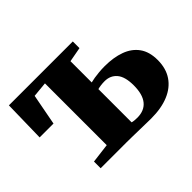

<svg xmlns="http://www.w3.org/2000/svg" viewBox="-114 -733 936 936"><g transform="rotate(-45 354.0 -265.0)"><path d="M467 3Q458 3 436 2.5Q414 2 387.5 1.5Q361 1 337.2 0.5Q313.5 0 300 0H121V-46L221.5 -58.5V-484.5L143 -477L112.5 -316.5H17L21.5 -533H462V-487L386 -473V-326.5Q397.5 -329.5 412.8 -332Q428 -334.5 446.8 -336.2Q465.5 -338 487 -338Q547.5 -338 593.5 -321.2Q639.5 -304.5 665.2 -268.8Q691 -233 691 -176.5Q691 -118.5 664 -78.5Q637 -38.5 587 -17.8Q537 3 467 3ZM421.5 -47.5Q470.5 -47.5 495.8 -78.8Q521 -110 521 -171.5Q521 -231 497.5 -258.8Q474 -286.5 434.5 -286.5Q421.5 -286.5 408 -284.8Q394.5 -283 386 -280.5V-51.5Q392 -49.5 401.8 -48.5Q411.5 -47.5 421.5 -47.5Z"/></g></svg>

Font: Merriweather 72pt Black
Style: Regular
Weight: 900
Version: Version 2.100